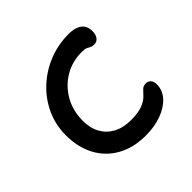

<svg xmlns="http://www.w3.org/2000/svg" viewBox="-135 -633 774 774"><g transform="rotate(-45 252.0 -246.0)"><path d="M282 9Q211.4 9 160.2 -19.7Q109 -48.4 81.5 -99.9Q54 -151.4 54 -220Q54 -279.2 77.5 -330.2Q101 -381.2 142.2 -419.6Q183.4 -458 237 -479.5Q290.6 -501 351 -501Q371.4 -501 388.8 -495.4Q406.2 -489.8 416.6 -476.9Q427 -464 427 -440Q427 -422 418.4 -409.8Q409.8 -397.6 393.2 -397.6Q382.2 -397.6 375.8 -401.5Q369.4 -405.4 361.8 -408.8Q354.2 -412.2 337 -412.2Q282.2 -412.2 238.6 -386.2Q195 -360.2 169.3 -315.1Q143.6 -270 143.6 -212Q143.6 -170.8 160.4 -140.7Q177.2 -110.6 208.4 -93.9Q239.6 -77.2 282.2 -77.2Q325.8 -77.2 349.3 -86.8Q372.8 -96.4 384.7 -108.6Q396.6 -120.8 405.6 -130.4Q414.6 -140 429 -140Q443.2 -140 451 -131Q458.8 -122 458.8 -106Q458.8 -72.4 435.5 -46.5Q412.2 -20.6 372 -5.8Q331.8 9 282 9Z"/></g></svg>

Font: Shantell Sans Light
Style: Regular
Weight: 300
Designer: Stephen Nixon, Anya Danilova, Shantell Martin
Foundry: Arrow Type
Version: Version 1.011;[c5ecc13dd]